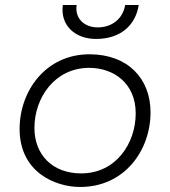

<svg xmlns="http://www.w3.org/2000/svg" viewBox="-20 -740 677 764"><path d="M299 4C476 4 579 -142 579 -293C579 -428 488 -524 336 -524C162 -524 58 -378 58 -227C58 -56 198 4 299 4ZM303 -50C190 -50 117 -123 117 -231C117 -351 198 -470 335 -470C432 -470 520 -409 520 -289C520 -169 441 -50 303 -50ZM362 -585C457 -585 519 -637 532 -720H478C469 -665 425 -631 369 -631C314 -631 277 -668 285 -720H230C219 -640 278 -585 362 -585Z"/></svg>

Font: Fixel Display 20240404 Light
Style: Italic
Weight: 300
Italic angle: -10°
Designer: AlfaBravo + MacPaw
Foundry: Kyrylo Tkachov, Marchela Mozhyna, Serhii Makarenko, Maria Weinstein, Zakhar Kryvoshyya
Version: Version 1.211;Glyphs 3.2 (3225)